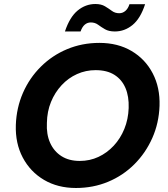

<svg xmlns="http://www.w3.org/2000/svg" viewBox="-20 -926 840 958"><path d="M359 12Q268 12 199.5 -28.5Q131 -69 93.5 -140Q56 -211 59 -302Q62 -388 94.5 -462.5Q127 -537 184 -593.5Q241 -650 315.5 -681Q390 -712 476 -712Q568 -712 636.5 -671.5Q705 -631 742 -560Q779 -489 776 -398Q773 -312 740 -237.5Q707 -163 650.5 -106.5Q594 -50 519.5 -19Q445 12 359 12ZM378 -123Q428 -123 471 -143Q514 -163 547.5 -199Q581 -235 600.5 -283Q620 -331 622 -387Q624 -445 606 -487Q588 -529 551 -552.5Q514 -576 457 -576Q408 -576 364.5 -556.5Q321 -537 287.5 -501Q254 -465 234.5 -417.5Q215 -370 214 -313Q211 -256 230 -213.5Q249 -171 286.5 -147Q324 -123 378 -123ZM304 -769Q328 -841 367.5 -873.5Q407 -906 456 -906Q485 -906 504 -894.5Q523 -883 538.5 -871.5Q554 -860 575 -860Q592 -860 605.5 -871.5Q619 -883 626 -905H704Q681 -834 641.5 -801.5Q602 -769 553 -769Q523 -769 504 -780Q485 -791 469.5 -802.5Q454 -814 433 -814Q416 -814 403 -803Q390 -792 382 -769Z"/></svg>

Font: DM Sans 17pt Black
Style: Italic
Weight: 900
Italic angle: -10°
Version: Version 4.004;gftools[0.9.30]